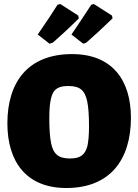

<svg xmlns="http://www.w3.org/2000/svg" viewBox="-20 -930 693 962"><path d="M341 -659C123 -659 17 -522 17 -312C17 -121 111 12 312 12C532 12 636 -130 636 -340C636 -531 540 -659 341 -659ZM323 -499C380 -499 405 -478 417 -422C423 -393 426 -352 426 -297C426 -254 423 -221 418 -198C405 -150 378 -136 330 -136C273 -136 247 -158 236 -213C230 -242 227 -284 227 -339C227 -382 230 -415 236 -438C247 -487 276 -499 323 -499ZM268 -906C247 -872 214 -822 169 -757L228 -711L244 -716C289 -755 332 -795 375 -838L372 -852L282 -910ZM361 -791 338 -757 397 -711 412 -716C454 -753 498 -793 544 -838L541 -852L450 -910L437 -906C410 -865 385 -826 361 -791Z"/></svg>

Font: Luna Sans Black
Style: Regular
Weight: 900
Designer: Juan Pablo del Peral
Foundry: Huerta Tipografica
Version: Version 2.001; ttfautohint (v1.5)